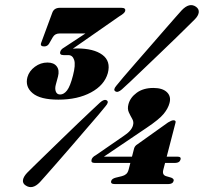

<svg xmlns="http://www.w3.org/2000/svg" viewBox="-20 -731 810 763"><path d="M513 -141.5Q516 -151.5 526 -157.5L648 -244.5Q662 -253 669.5 -253Q681 -253 677 -241.5L642.5 -108.5H684.5Q701 -108.5 697.5 -97Q693.5 -83.5 675.5 -83.5H636L629 -56.5Q623.5 -36 640 -31L660.5 -25Q672.5 -20 670 -12Q666.5 0.5 648.5 0.5H436.5Q418 0.5 422 -12Q424.5 -21 440 -25L464.5 -31Q474.5 -33.5 481.2 -39.2Q488 -45 491 -56.5L498 -83.5H356.5Q340 -83.5 344 -97Q345 -101 348.8 -105.5Q352.5 -110 361 -114.5L470.5 -190Q503 -211 508.5 -233Q512.5 -246.5 505.5 -258.5Q498.5 -270.5 492 -284.5Q485.5 -298.5 490.5 -317Q497.5 -343.5 523.5 -362.5Q549.5 -381.5 589.5 -381.5Q626 -381.5 643.5 -364.5Q661 -347.5 653.5 -321Q648 -300 630.2 -278.2Q612.5 -256.5 562.5 -223L393 -108.5H504.5ZM464 -375.5Q448 -361.5 438.5 -368Q428.5 -374 442 -390Q450 -400.5 470.8 -424.8Q491.5 -449 519.2 -480.8Q547 -512.5 576.5 -546.5Q606 -580.5 632.5 -611Q659 -641.5 677.8 -662.8Q696.5 -684 702 -690Q733 -722.5 759 -704Q771.5 -695 769.8 -681.5Q768 -668 754 -654Q748.5 -648.5 728.2 -628.5Q708 -608.5 678.8 -580Q649.5 -551.5 616.5 -520Q583.5 -488.5 552.5 -458.8Q521.5 -429 498 -406.8Q474.5 -384.5 464 -375.5ZM377.5 -323.5Q394 -338.5 404.5 -332Q414 -325.5 399.5 -309Q391.5 -298.5 370.8 -274.2Q350 -250 322.2 -217.8Q294.5 -185.5 265 -151.2Q235.5 -117 208.5 -86.2Q181.5 -55.5 162.8 -34.2Q144 -13 138.5 -7Q109 24 82 6Q69.5 -2 71.2 -15.2Q73 -28.5 87.5 -44Q93 -49.5 113.5 -69.8Q134 -90 163.5 -118.5Q193 -147 225.8 -179Q258.5 -211 289.5 -240.5Q320.5 -270 344 -292.2Q367.5 -314.5 377.5 -323.5ZM408.5 -440.5Q395 -392.5 341.8 -363.8Q288.5 -335 212 -335Q140 -335 109.5 -360.8Q79 -386.5 89 -424.5Q96 -449 118.8 -465.8Q141.5 -482.5 168.5 -482.5Q194 -482.5 205.5 -467.2Q217 -452 210.5 -427L201.5 -393.5Q197.5 -378 202 -366.8Q206.5 -355.5 219 -355.5Q234 -355.5 246.5 -371.8Q259 -388 270 -431Q281 -473 274.8 -492.5Q268.5 -512 251.5 -512H233Q215.5 -512 219.5 -525.5Q222 -535 234.5 -542L319.5 -598H217Q198.5 -598 190 -583.5L175 -557.5Q168.5 -546.5 155.5 -546.5Q138.5 -546.5 143.5 -560.5L188 -681Q195 -700 218.5 -700H462Q481.5 -700 477 -686Q474.5 -678 454 -666L269.5 -537.5Q277.5 -538.5 285.5 -538.5Q352.5 -538.5 386.8 -513.2Q421 -488 408.5 -440.5Z"/></svg>

Font: Fraunces 72pt Black
Style: Italic
Weight: 900
Italic angle: -16°
Version: Version 1.000;[b76b70a41]